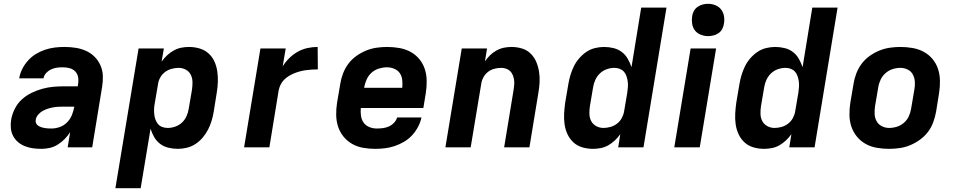

<svg xmlns="http://www.w3.org/2000/svg" viewBox="-20 -775 5040 1010"><path d="M198 8Q175 8 153 5Q131 2 111 -6Q91 -14 75 -27.5Q59 -41 49 -60Q39 -79 37 -101.5Q35 -124 39 -147Q44 -175 58 -203Q72 -231 95 -252Q118 -273 146 -286.5Q174 -300 203 -308Q232 -316 261 -318.5Q290 -321 319 -321H389L391 -334Q394 -353 390.5 -370.5Q387 -388 375 -400Q363 -412 345.5 -416.5Q328 -421 310 -421Q294 -421 279 -419Q264 -417 249 -410Q234 -403 222.5 -390.5Q211 -378 209 -363H81Q85 -388 97 -412Q109 -436 127.5 -456.5Q146 -477 169 -491Q192 -505 217.5 -513.5Q243 -522 268.5 -525Q294 -528 319 -528Q349 -528 378 -523.5Q407 -519 432.5 -507.5Q458 -496 477.5 -476.5Q497 -457 508.5 -431Q520 -405 521 -376Q522 -347 517 -317L465 0H336L349 -80Q337 -61 320.5 -44Q304 -27 284 -14.5Q264 -2 242 3Q220 8 198 8ZM251 -99Q273 -99 295 -107Q317 -115 333.5 -132Q350 -149 358.5 -170.5Q367 -192 371 -214H319Q304 -214 290 -213.5Q276 -213 261.5 -210.5Q247 -208 232.5 -203.5Q218 -199 204.5 -191.5Q191 -184 180.5 -171.5Q170 -159 168 -145Q166 -136 169.5 -127.5Q173 -119 180.5 -114Q188 -109 196.5 -106Q205 -103 214 -101.5Q223 -100 232.5 -99.5Q242 -99 251 -99Z M587 215 709 -520H842L830 -451Q843 -469 859 -484Q875 -499 894 -509.5Q913 -520 933.5 -524Q954 -528 974 -528Q1003 -528 1030 -520Q1057 -512 1077 -494Q1097 -476 1108 -451.5Q1119 -427 1123 -399.5Q1127 -372 1126 -343.5Q1125 -315 1120 -286L1104 -186Q1100 -162 1093 -139Q1086 -116 1074.5 -93.5Q1063 -71 1046.5 -51.5Q1030 -32 1009 -18Q988 -4 963.5 2Q939 8 916 8Q890 8 865.5 2Q841 -4 822 -18.5Q803 -33 791 -54Q779 -75 772 -98L720 215ZM862 -102Q882 -102 902 -109Q922 -116 937.5 -130.5Q953 -145 961.5 -164.5Q970 -184 973 -204L990 -304Q993 -324 992.5 -344.5Q992 -365 983.5 -382Q975 -399 957.5 -408.5Q940 -418 920 -418Q902 -418 883 -413Q864 -408 848 -396Q832 -384 822.5 -366.5Q813 -349 811 -331L794 -231Q791 -216 790.5 -201.5Q790 -187 791.5 -173Q793 -159 798 -145.5Q803 -132 811.5 -122Q820 -112 833.5 -107Q847 -102 862 -102Z M1264 0 1350 -520H1483L1467 -426Q1482 -450 1502.5 -470Q1523 -490 1547.5 -503.5Q1572 -517 1598.5 -522.5Q1625 -528 1651 -528L1652 -410Q1637 -410 1621 -409Q1605 -408 1590 -406Q1575 -404 1559.5 -400Q1544 -396 1529 -390Q1514 -384 1500 -375.5Q1486 -367 1474.5 -355.5Q1463 -344 1456 -329.5Q1449 -315 1446 -300L1397 0Z M1953 8Q1921 8 1890 2.5Q1859 -3 1832.5 -18Q1806 -33 1787 -56.5Q1768 -80 1758.5 -109Q1749 -138 1748.5 -170Q1748 -202 1753 -234L1770 -334Q1774 -361 1784.5 -388.5Q1795 -416 1812.5 -439.5Q1830 -463 1854.5 -480.5Q1879 -498 1906 -509Q1933 -520 1961 -524Q1989 -528 2016 -528Q2049 -528 2080.5 -522.5Q2112 -517 2139 -502.5Q2166 -488 2185.5 -464.5Q2205 -441 2214.5 -412Q2224 -383 2224.5 -350.5Q2225 -318 2220 -286L2207 -207H1878Q1876 -186 1879 -165.5Q1882 -145 1893 -129.5Q1904 -114 1923 -106.5Q1942 -99 1962 -99Q1978 -99 1994 -101Q2010 -103 2025 -109.5Q2040 -116 2052.5 -129Q2065 -142 2069 -157H2197Q2192 -132 2179 -107.5Q2166 -83 2147.5 -63Q2129 -43 2105 -29Q2081 -15 2055.5 -6.5Q2030 2 2004.5 5Q1979 8 1953 8ZM1896 -313H2096Q2098 -334 2096 -354Q2094 -374 2083.5 -389.5Q2073 -405 2054.5 -413Q2036 -421 2016 -421Q1995 -421 1973.5 -414.5Q1952 -408 1935 -393Q1918 -378 1909 -357.5Q1900 -337 1896 -317Z M2323 0 2409 -520H2542L2531 -452Q2543 -470 2558 -484.5Q2573 -499 2592 -509.5Q2611 -520 2631 -524Q2651 -528 2670 -528Q2699 -528 2725.5 -520Q2752 -512 2771 -493.5Q2790 -475 2800.5 -450.5Q2811 -426 2815.5 -398.5Q2820 -371 2818.5 -342.5Q2817 -314 2812 -286L2765 0H2632L2682 -304Q2684 -317 2685 -330.5Q2686 -344 2684 -356.5Q2682 -369 2677 -381Q2672 -393 2663 -401.5Q2654 -410 2641.5 -414Q2629 -418 2616 -418Q2598 -418 2579.5 -413Q2561 -408 2546 -396Q2531 -384 2522 -366.5Q2513 -349 2511 -331L2456 0Z M3099 8Q3070 8 3043 0Q3016 -8 2996.5 -26Q2977 -44 2965.5 -68.5Q2954 -93 2950 -120.5Q2946 -148 2947.5 -176.5Q2949 -205 2953 -234L2970 -334Q2974 -358 2981 -381Q2988 -404 2999 -426.5Q3010 -449 3027 -468.5Q3044 -488 3064.5 -502Q3085 -516 3109.5 -522Q3134 -528 3157 -528Q3183 -528 3207.5 -522Q3232 -516 3251 -501.5Q3270 -487 3282 -466Q3294 -445 3302 -422L3353 -735H3486L3365 0H3232L3243 -69Q3230 -51 3214 -36Q3198 -21 3179.5 -10.5Q3161 0 3140 4Q3119 8 3099 8ZM3154 -102Q3172 -102 3190.5 -107Q3209 -112 3225 -124Q3241 -136 3250.5 -153.5Q3260 -171 3263 -189L3280 -289Q3282 -304 3283 -318.5Q3284 -333 3282 -347Q3280 -361 3275.5 -374.5Q3271 -388 3262 -398Q3253 -408 3240 -413Q3227 -418 3212 -418Q3192 -418 3172 -411Q3152 -404 3136.5 -389.5Q3121 -375 3112 -355.5Q3103 -336 3100 -316L3083 -216Q3080 -196 3080.5 -175.5Q3081 -155 3090 -138Q3099 -121 3116.5 -111.5Q3134 -102 3154 -102Z M3527 0 3613 -520H3747L3661 0ZM3705 -585Q3685 -585 3666 -592.5Q3647 -600 3635.5 -615Q3624 -630 3621 -650Q3618 -670 3621 -690Q3623 -705 3630.5 -718Q3638 -731 3650.5 -739.5Q3663 -748 3677 -751.5Q3691 -755 3705 -755Q3725 -755 3743.5 -747.5Q3762 -740 3773.5 -725Q3785 -710 3788.5 -690Q3792 -670 3788 -650Q3786 -635 3779 -622Q3772 -609 3759.5 -600.5Q3747 -592 3733 -588.5Q3719 -585 3705 -585Z M3999 8Q3970 8 3943 0Q3916 -8 3896.5 -26Q3877 -44 3865.5 -68.5Q3854 -93 3850 -120.5Q3846 -148 3847.5 -176.5Q3849 -205 3853 -234L3870 -334Q3874 -358 3881 -381Q3888 -404 3899 -426.5Q3910 -449 3927 -468.5Q3944 -488 3964.5 -502Q3985 -516 4009.5 -522Q4034 -528 4057 -528Q4083 -528 4107.5 -522Q4132 -516 4151 -501.5Q4170 -487 4182 -466Q4194 -445 4202 -422L4253 -735H4386L4265 0H4132L4143 -69Q4130 -51 4114 -36Q4098 -21 4079.5 -10.5Q4061 0 4040 4Q4019 8 3999 8ZM4054 -102Q4072 -102 4090.5 -107Q4109 -112 4125 -124Q4141 -136 4150.5 -153.5Q4160 -171 4163 -189L4180 -289Q4182 -304 4183 -318.5Q4184 -333 4182 -347Q4180 -361 4175.5 -374.5Q4171 -388 4162 -398Q4153 -408 4140 -413Q4127 -418 4112 -418Q4092 -418 4072 -411Q4052 -404 4036.5 -389.5Q4021 -375 4012 -355.5Q4003 -336 4000 -316L3983 -216Q3980 -196 3980.5 -175.5Q3981 -155 3990 -138Q3999 -121 4016.5 -111.5Q4034 -102 4054 -102Z M4657 8Q4624 8 4592.5 2.5Q4561 -3 4534.5 -17.5Q4508 -32 4488.5 -55.5Q4469 -79 4459 -108Q4449 -137 4448.5 -169.5Q4448 -202 4453 -234L4470 -334Q4474 -361 4484.5 -388.5Q4495 -416 4512.5 -439.5Q4530 -463 4554.5 -480.5Q4579 -498 4606 -509Q4633 -520 4661 -524Q4689 -528 4716 -528Q4749 -528 4780.5 -522.5Q4812 -517 4839 -502.5Q4866 -488 4885.5 -464.5Q4905 -441 4914.5 -412Q4924 -383 4924.5 -350.5Q4925 -318 4920 -286L4904 -186Q4899 -159 4889 -131.5Q4879 -104 4861 -80.5Q4843 -57 4818.5 -39.5Q4794 -22 4767.5 -11Q4741 0 4712.5 4Q4684 8 4657 8ZM4657 -102Q4678 -102 4698.5 -108.5Q4719 -115 4735.5 -129.5Q4752 -144 4761 -164Q4770 -184 4773 -204L4790 -304Q4794 -325 4792.5 -345.5Q4791 -366 4782 -383Q4773 -400 4755 -409Q4737 -418 4717 -418Q4696 -418 4675.5 -411.5Q4655 -405 4638.5 -390.5Q4622 -376 4612.5 -356Q4603 -336 4600 -316L4583 -216Q4580 -195 4581 -174.5Q4582 -154 4591.5 -137Q4601 -120 4619 -111Q4637 -102 4657 -102Z"/></svg>

Font: Iosevka Aile Extrabold Oblique
Style: Regular
Weight: 800
Italic angle: -9°
Designer: Belleve Invis
Foundry: Belleve Invis
Version: Version 31.1.0; ttfautohint (v1.8.4)